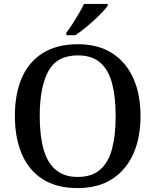

<svg xmlns="http://www.w3.org/2000/svg" viewBox="-20 -951 794 981"><path d="M377 10Q269 10 197.5 -36Q126 -82 91 -165Q56 -248 56 -359Q56 -470 91 -552Q126 -634 198 -679.5Q270 -725 378 -725Q481 -725 552.5 -679.5Q624 -634 661 -551.5Q698 -469 698 -358Q698 -247 661 -164.5Q624 -82 552.5 -36Q481 10 377 10ZM377 -47Q449 -47 491.5 -84Q534 -121 552.5 -190.5Q571 -260 571 -358Q571 -456 552.5 -525.5Q534 -595 491.5 -631.5Q449 -668 378 -668Q271 -668 227 -587Q183 -506 183 -358Q183 -260 202 -190.5Q221 -121 264 -84Q307 -47 377 -47ZM319 -784Q334 -803 350.5 -829Q367 -855 383 -882Q399 -909 409 -931H530V-921Q521 -908 502 -888Q483 -868 459 -846Q435 -824 410.5 -804.5Q386 -785 365 -771H319Z"/></svg>

Font: Noto Serif Khmer Medium
Style: Regular
Weight: 500
Version: Version 2.003